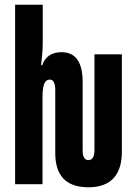

<svg xmlns="http://www.w3.org/2000/svg" viewBox="-20 -780 570 813"><path d="M355 13C454 13 496 -45 496 -137V-550H380V-143C380 -115 370 -102 354 -102C340 -102 330 -115 330 -140V-432C330 -522 297 -559 240 -559C197 -559 170 -538 159 -504H154C158 -540 161 -563 161 -604V-760H44V0H160V-368C160 -420 169 -443 191 -443C204 -443 214 -431 214 -399V-132C214 -42 254 13 355 13Z"/></svg>

Font: Noto Sans Mono Condensed ExtraBold
Style: Regular
Weight: 800
Width: 3
Designer: Monotype Design Team
Foundry: Monotype Imaging Inc.
Version: Version 2.014